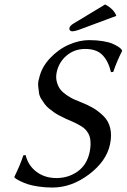

<svg xmlns="http://www.w3.org/2000/svg" viewBox="-20 -840 574 870"><path d="M456.5 -819.8Q495.1 -799.8 507.3 -768.1L351.1 -710Q320.3 -697.8 306.6 -698.2Q300.3 -698.2 296.9 -702.6Q293.5 -707 294.4 -712.9Q296.9 -723.6 314 -733.9ZM235.8 -33.2Q290 -33.2 332 -63.2Q374 -93.3 386.2 -150.9Q390.1 -169.4 390.4 -185.1Q390.6 -200.7 388.4 -212.6Q386.2 -224.6 380.4 -234.9Q374.5 -245.1 367.9 -252.4Q361.3 -259.8 350.6 -266.6Q339.8 -273.4 330.3 -278.3Q320.8 -283.2 307.6 -289.1Q292 -295.4 279.5 -301.3Q267.1 -307.1 252 -314.9Q236.8 -322.8 225.8 -330.3Q214.8 -337.9 202.4 -348.1Q189.9 -358.4 182.4 -368.7Q174.8 -378.9 166.7 -392.1Q158.7 -405.3 156.7 -418.9Q154.8 -432.6 153.1 -450Q151.4 -467.3 157.2 -484.9Q168 -535.2 206.3 -575.9Q244.6 -616.7 292 -637.5Q339.4 -658.2 383.8 -658.2Q418 -658.2 445.8 -653.6Q473.6 -648.9 489 -642.3Q504.4 -635.7 514.9 -628.9Q525.4 -622.1 528.8 -617.7L532.2 -612.8L533.7 -609.9Q508.8 -561 493.2 -514.2L482.9 -513.2Q470.7 -564 443.8 -591.1Q417 -618.2 366.2 -618.2Q317.4 -618.2 282 -588.4Q246.6 -558.6 236.8 -512.2Q231.9 -488.8 237.8 -467.8Q243.7 -446.8 254.4 -433.6Q265.1 -420.4 283.4 -408.2Q301.8 -396 313.7 -390.6Q325.7 -385.3 341.8 -378.9Q376 -365.7 400.1 -351.8Q424.3 -337.9 447.8 -315.4Q471.2 -293 479.2 -260.3Q487.3 -227.5 478.5 -186Q462.4 -109.4 383.3 -49.8Q304.2 9.8 217.8 9.8Q183.6 9.8 153.3 5.1Q123 0.5 105 -5.6Q86.9 -11.7 71.8 -19.3Q56.6 -26.9 52.5 -30Q48.3 -33.2 46.4 -35.2L44.9 -38.1Q72.8 -95.7 85.9 -136.2L96.2 -137.2Q107.4 -90.3 145 -61.8Q182.6 -33.2 235.8 -33.2Z"/></svg>

Font: Linux Biolinum O
Style: Italic
Weight: 400
Italic angle: -12°
Designer: Philipp H. Poll
Foundry: Philipp H. Poll
Version: Version 1.1.3